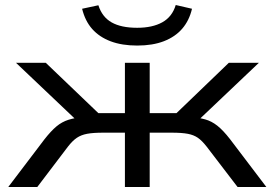

<svg xmlns="http://www.w3.org/2000/svg" viewBox="-20 -747 1098 767"><path d="M13 0 158 -191Q184 -224 205.5 -242Q227 -260 253.5 -268.5Q280 -277 320 -280L300 -253L44 -496H163L373 -295H479V-496H578V-295H685L894 -496H1014L758 -253L738 -280Q775 -277 800 -270Q825 -263 848 -245Q871 -227 899 -191L1044 0H929L805 -162Q787 -185 770.5 -196.5Q754 -208 730 -212.5Q706 -217 666 -217H578V0H479V-217H392Q352 -217 328 -212.5Q304 -208 287 -196.5Q270 -185 252 -162L129 0ZM528 -565Q467 -565 422 -582Q377 -599 348.5 -631Q320 -663 308 -712L373 -726Q388 -679 426 -657.5Q464 -636 528 -636Q589 -636 628.5 -658Q668 -680 682 -727L747 -712Q736 -665 708 -632.5Q680 -600 635 -582.5Q590 -565 528 -565Z"/></svg>

Font: Nunito Sans 7pt Expanded
Style: Regular
Weight: 400
Width: 7
Designer: Vernon Adams
Foundry: Vernon Adams
Version: Version 3.101;gftools[0.9.27]